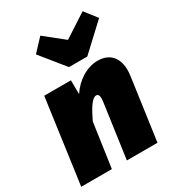

<svg xmlns="http://www.w3.org/2000/svg" viewBox="-197 -942 955 1053"><g transform="rotate(-30 280.0 -415.0)"><path d="M492 -830 344 -734 224 -830 152 -753 274 -602H390L552 -753ZM427 -554C359 -554 290 -511 248 -446L247 -534H78L4 0H198L238 -278C273 -353 301 -393 325 -393C338 -393 347 -383 341 -341L293 0H487L542 -393C556 -495 510 -554 427 -554Z"/></g></svg>

Font: Fira Sans Heavy
Style: Italic
Weight: 900
Italic angle: -8°
Designer: bBox Type GmbH & Carrois Corporate GbR & Edenspiekermann AG
Foundry: bBox Type GmbH & Carrois Corporate GbR & Edenspiekermann AG
Version: Version 4.301;PS 004.301;hotconv 1.0.88;makeotf.lib2.5.64775